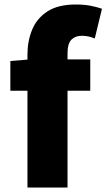

<svg xmlns="http://www.w3.org/2000/svg" viewBox="-20 -833 473 853"><path d="M102 0V-591Q102 -651 123 -701.5Q144 -752 191 -782.5Q238 -813 317 -813Q355 -813 384.5 -807Q414 -801 433 -794L401 -662Q374 -674 343 -674Q314 -674 297 -656.5Q280 -639 280 -596V0ZM26 -430V-562L113 -569H381V-430Z"/></svg>

Font: Noto Sans HK Thin Black
Style: Regular
Weight: 900
Version: Version 2.004-H2;hotconv 1.0.118;makeotfexe 2.5.65603